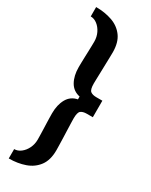

<svg xmlns="http://www.w3.org/2000/svg" viewBox="-254 -849 863 1100"><g transform="rotate(30 177.5 -299.0)"><path d="M26.1 201.6V139.7Q49.5 139.7 69.9 123.8Q90.4 108 103.2 81.8Q115.9 55.6 115.9 24.4Q115.9 14.9 115.5 -1.4Q115.1 -17.7 114.5 -37.7Q113.8 -57.7 113.1 -78.1Q112.4 -98.5 112 -116.5Q111.6 -134.5 111.6 -146.6Q111.6 -202.9 133.5 -242Q155.5 -281.1 200.3 -289.8V-308.6Q155.5 -317.7 133.5 -356.6Q111.6 -395.5 111.6 -451.8Q111.6 -463.8 112 -481.9Q112.4 -499.9 113.1 -520.3Q113.8 -540.7 114.5 -560.7Q115.1 -580.7 115.5 -597Q115.9 -613.3 115.9 -622.8Q115.9 -654.1 103.2 -680.2Q90.4 -706.4 69.9 -722.2Q49.5 -738.1 26.1 -738.1V-800Q84.7 -800 132.9 -783Q181.1 -766 209.7 -727.1Q238.4 -688.1 238.4 -622.8Q238.4 -611.3 237.8 -589.3Q237.2 -567.3 236.5 -540.8Q235.8 -514.3 235.1 -488.5Q234.3 -462.7 233.8 -442.7Q233.2 -422.8 233.2 -413.9Q233.2 -373.3 246.8 -363.2Q260.3 -353.1 285.5 -353.1H325.2V-243.8H285.5Q260.3 -243.8 246.8 -233.7Q233.2 -223.6 233.2 -183Q233.2 -174.1 233.8 -154.3Q234.3 -134.4 235.3 -108.8Q236.2 -83.2 237.1 -57Q238 -30.7 238.5 -8.9Q239.1 12.9 239.1 24.4Q239.1 89.6 210.3 128.4Q181.4 167.2 133.1 184.4Q84.7 201.6 26.1 201.6Z"/></g></svg>

Font: Big Shoulders Stencil Display SC Thin
Style: Regular
Weight: 100
Designer: Patric King
Foundry: XO Type Co
Version: Version 2.001